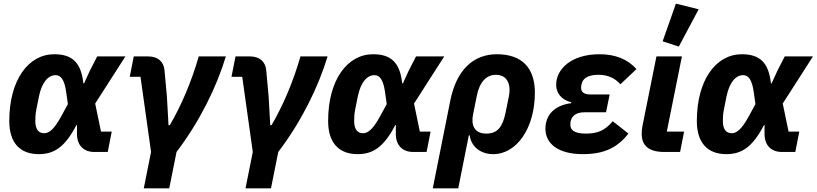

<svg xmlns="http://www.w3.org/2000/svg" viewBox="-20 -835 4487 1055"><path d="M594 -112H535L503 -266L669 -525H514L474 -447L442 -377H438C426 -489 379 -537 278 -537C137 -537 31 -397 31 -170C31 -48 92 12 193 12C275 12 336 -24 400 -148H403V-99C403 -36 440 0 498 0H572ZM223 -103C194 -103 174 -122 174 -170C174 -194 175 -209 180 -235L194 -305C211 -388 248 -422 285 -422C314 -422 334 -399 344 -327L353 -263L317 -197C277 -123 249 -103 223 -103Z M770 200H910L950 0C1078 -168 1171 -359 1221 -525H1072C1032 -385 975 -253 913 -147H906L897 -306L884 -448C880 -496 848 -525 794 -525H715L693 -413H752L810 0Z M1329 200H1469L1509 0C1637 -168 1730 -359 1780 -525H1631C1591 -385 1534 -253 1472 -147H1465L1456 -306L1443 -448C1439 -496 1407 -525 1353 -525H1274L1252 -413H1311L1369 0Z M2346 -112H2287L2255 -266L2421 -525H2266L2226 -447L2194 -377H2190C2178 -489 2131 -537 2030 -537C1889 -537 1783 -397 1783 -170C1783 -48 1844 12 1945 12C2027 12 2088 -24 2152 -148H2155V-99C2155 -36 2192 0 2250 0H2324ZM1975 -103C1946 -103 1926 -122 1926 -170C1926 -194 1927 -209 1932 -235L1946 -305C1963 -388 2000 -422 2037 -422C2066 -422 2086 -399 2096 -327L2105 -263L2069 -197C2029 -123 2001 -103 1975 -103Z M2358 200H2498L2556 -91H2561C2568 -34 2616 12 2690 12C2820 12 2919 -132 2919 -326C2919 -464 2846 -537 2710 -537C2583 -537 2488 -453 2454 -281ZM2652 -101C2586 -101 2568 -148 2579 -204L2600 -309C2615 -384 2652 -424 2705 -424C2754 -424 2780 -391 2780 -341C2780 -328 2778 -316 2777 -310L2758 -216C2742 -138 2714 -101 2652 -101Z M3347 -169C3303 -117 3264 -101 3198 -101C3136 -101 3114 -121 3114 -149C3114 -161 3115 -166 3116 -170C3123 -200 3148 -218 3191 -218H3310L3330 -316H3223C3188 -316 3173 -330 3173 -353C3173 -361 3174 -367 3176 -375C3184 -405 3211 -424 3269 -424C3319 -424 3359 -406 3389 -372L3477 -455C3431 -509 3361 -537 3275 -537C3118 -537 3036 -455 3036 -369C3036 -325 3063 -287 3119 -273L3118 -268C3026 -256 2977 -203 2977 -127C2977 -49 3043 12 3182 12C3298 12 3371 -22 3433 -101Z M3819 -784 3694 -815 3621 -608 3710 -579ZM3739 -112H3644L3727 -525H3587L3510 -142C3507 -127 3506 -109 3506 -99C3506 -33 3548 0 3629 0H3717Z M4372 -112H4313L4281 -266L4447 -525H4292L4252 -447L4220 -377H4216C4204 -489 4157 -537 4056 -537C3915 -537 3809 -397 3809 -170C3809 -48 3870 12 3971 12C4053 12 4114 -24 4178 -148H4181V-99C4181 -36 4218 0 4276 0H4350ZM4001 -103C3972 -103 3952 -122 3952 -170C3952 -194 3953 -209 3958 -235L3972 -305C3989 -388 4026 -422 4063 -422C4092 -422 4112 -399 4122 -327L4131 -263L4095 -197C4055 -123 4027 -103 4001 -103Z"/></svg>

Font: LVC Sans
Style: Bold Italic
Weight: 700
Italic angle: -11.31°
Designer: Mike Abbink, Paul van der Laan, Pieter van Rosmalen
Foundry: Bold Monday
Version: Version 3.0